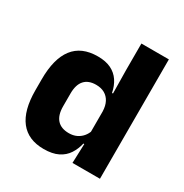

<svg xmlns="http://www.w3.org/2000/svg" viewBox="-157 -784 881 920"><g transform="rotate(30 283.0 -324.0)"><path d="M209.5 11.5Q123.5 11.5 79.2 -45Q35 -101.5 35 -213V-273.5Q35 -387 79.5 -445Q124 -503 214 -503Q258 -503 287.5 -488.5Q317 -474 334.8 -447.5Q352.5 -421 359.5 -385H401L365 -286Q364 -316.5 353 -337.5Q342 -358.5 322.2 -369.8Q302.5 -381 274.5 -381Q232.5 -381 210.5 -356.5Q188.5 -332 188.5 -283V-212.5Q188.5 -164 210.8 -139.2Q233 -114.5 276.5 -114.5Q299.5 -114.5 317.8 -123Q336 -131.5 348.8 -146.5Q361.5 -161.5 367.5 -180.5L405 -106.5H362Q354.5 -73.5 337 -46.5Q319.5 -19.5 288.5 -4Q257.5 11.5 209.5 11.5ZM363 0 367.5 -124.5 365 -150.5V-349.5V-371L363 -513.5V-660.5H515V0Z"/></g></svg>

Font: Anek Bangla
Style: Bold
Weight: 700
Designer: Sulekha Rajkumar (Bangla), Yesha Goshar (Latin)
Foundry: Ek Type
Version: Version 1.003